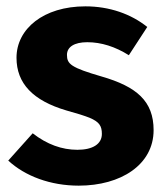

<svg xmlns="http://www.w3.org/2000/svg" viewBox="-20 -568 523 605"><path d="M249 -548C117 -548 32 -477 32 -386C32 -305 84 -251 189 -220C222 -211 247 -203 262 -197C293 -184 301 -171 301 -146C301 -114 272 -96 224 -96C175 -96 128 -113 83 -148L6 -62C59 -13 139 17 228 17C361 17 464 -49 464 -158C464 -249 411 -295 300 -327C204 -355 191 -366 191 -395C191 -420 214 -435 255 -435C299 -435 343 -421 386 -394L444 -483C393 -524 325 -548 249 -548Z"/></svg>

Font: Fira Sans
Style: Bold
Weight: 700
Designer: Carrois Corporate & Edenspiekermann AG
Foundry: Carrois Corporate GbR & Edenspiekermann AG
Version: Version 4.203